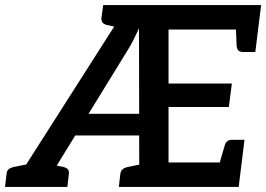

<svg xmlns="http://www.w3.org/2000/svg" viewBox="-62 -741 1055 761"><path d="M-15 0 445 -721H973L961 -624H606V-410H857L845 -317H606V-97H896L884 0H490L489 -629Q480 -609 469.5 -588Q459 -567 447 -547L128 -28Q120 -16 114 -8Q108 0 107 0ZM183 -204 215 -290H521L531 -204ZM802 -73 828 -162Q831 -175 838.5 -181Q846 -187 858 -187H907L896 -97ZM872 -648 961 -624 950 -535H900Q889 -535 883 -541Q877 -547 876 -559ZM447 -721 423 -629 361 -642Q350 -645 344.5 -651.5Q339 -658 340 -670L347 -721ZM409 0 415 -52Q417 -64 424 -70Q431 -76 443 -79L508 -92L509 0ZM104 0 128 -92 190 -79Q202 -76 207 -70Q212 -64 211 -52L205 0ZM-42 0 -36 -52Q-35 -64 -28 -70Q-21 -76 -9 -79L57 -92L58 0Z"/></svg>

Font: Aleo SemiBold
Style: Italic
Weight: 600
Italic angle: -7°
Designer: Alessio Laiso
Foundry: Alessio Laiso
Version: Version 2.001;gftools[0.9.29]